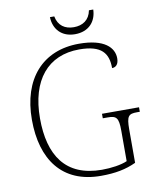

<svg xmlns="http://www.w3.org/2000/svg" viewBox="-97 -969 852 1052"><g transform="rotate(-10 329.5 -442.5)"><path d="M374 -779C450 -779 493 -828 495 -895H471C461 -842 423 -818 374 -818C325 -818 288 -842 278 -895H254C256 -828 299 -779 374 -779ZM379 10C460 10 519 -2 575 -28V-214C575 -288 586 -299 633 -299H649V-324H443V-299H470C518 -299 531 -288 531 -215V-45C498 -30 442 -22 390 -22C188 -22 104 -152 104 -358C104 -570 206 -693 381 -693C506 -693 541 -643 541 -561C563 -561 578 -577 578 -609C578 -669 526 -724 385 -724C182 -724 59 -585 59 -358C59 -137 163 10 379 10Z"/></g></svg>

Font: Noto Serif Myanmar ExtraLight
Style: Regular
Weight: 200
Designer: Ben Mitchell and the Monotype Design Team
Foundry: Monotype Imaging Inc.
Version: Version 2.106